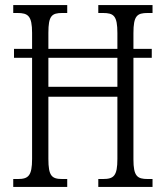

<svg xmlns="http://www.w3.org/2000/svg" viewBox="-20 -734 650 754"><path d="M32 0H244V-31H225C183 -31 170 -43 170 -110V-354H441V-110C441 -43 427 -31 384 -31H366V0H579V-31H560C519 -31 504 -42 504 -108V-507H576V-542H504V-604C504 -672 518 -683 560 -683H579V-714H366V-683H384C427 -683 441 -672 441 -604V-542H170V-605C170 -672 183 -683 225 -683H244V-714H32V-683H48C90 -683 106 -672 106 -605V-542H35V-507H106V-110C106 -43 91 -31 50 -31H32ZM170 -393V-507H441V-393Z"/></svg>

Font: Noto Serif Georgian ExtraCondensed Light
Style: Regular
Weight: 300
Width: 2
Designer: Monotype Design Team, Akaki Razmadze
Foundry: Google LLC
Version: Version 2.003